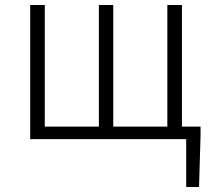

<svg xmlns="http://www.w3.org/2000/svg" viewBox="-20 -553 843 763"><path d="M703 -50V-533H645V-50H430V-533H373V-50H158V-533H100V0H720V190H771L777 -15V-50Z"/></svg>

Font: Noto Sans Japanese Light
Style: Regular
Weight: 300
Designer: Ryoko NISHIZUKA (kana & ideographs); Paul D. Hunt (Latin, Greek & Cyrillic); Wenlong ZHANG (bopomofo); Sandoll Communica
Foundry: Adobe Systems Incorporated
Version: Version 1.000;PS 1;hotconv 1.0.78;makeotf.lib2.5.61930